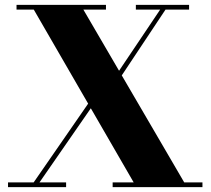

<svg xmlns="http://www.w3.org/2000/svg" viewBox="-20 -770 867 790"><path d="M443.5 0V-19.5H530L119 -730.5H48V-750H416V-730.5H323L738 -19.5H813V0ZM13 0V-19.5H118.5L393.5 -417L415 -413L142.5 -19.5H252V0ZM407.5 -386 639 -730.5H539V-750H758V-730.5H661L429 -381.5Z"/></svg>

Font: Bodoni Moda 11pt ExtraBold
Style: Regular
Weight: 800
Designer: Owen Earl
Foundry: indestructible type
Version: Version 2.004